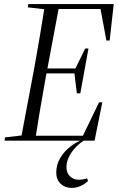

<svg xmlns="http://www.w3.org/2000/svg" viewBox="-20 -690 578 942"><path d="M2 0 5 -16 109 -28H135L130 0ZM81 0 149 -361Q163 -438 176 -515.5Q189 -593 201 -670H272L204 -308Q190 -231 177 -154Q164 -77 152 0ZM116 -654 119 -670H253L248 -642H221ZM110 0 114 -24H421L381 -12L466 -188H482L444 0ZM170 -330 175 -354H362L358 -330ZM228 -646 232 -670H538L518 -491H502L471 -658L508 -646ZM357 -232 345 -332 349 -352 398 -452H414L374 -232ZM332 232Q299 232 277.5 211.5Q256 191 256 157Q256 120 273 89.5Q290 59 317 36Q344 13 375 -1V-13L392 -1Q366 16 346.5 38Q327 60 316.5 83.5Q306 107 306 131Q306 158 323.5 175Q341 192 368 192Q375 192 385 190.5Q395 189 407 185L412 198Q394 215 373 223.5Q352 232 332 232Z"/></svg>

Font: Source Serif 4 60pt
Style: Italic
Weight: 400
Italic angle: -12°
Version: Version 4.004;hotconv 1.0.116;makeotfexe 2.5.65601